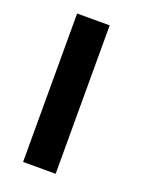

<svg xmlns="http://www.w3.org/2000/svg" viewBox="-104 -555 461 609"><g transform="rotate(20 127.0 -250.5)"><path d="M160.2 0V-501H50.3V0Z"/></g></svg>

Font: Ride SemiBold
Style: Regular
Weight: 600
Version: Version 3.000